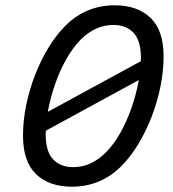

<svg xmlns="http://www.w3.org/2000/svg" viewBox="-20 -690 654 725"><path d="M133.4 -253 556.1 -483 535.9 -405.1 113.9 -175.1ZM412.9 -670Q499.1 -670 548.4 -622.7Q597.7 -575.4 597.7 -477.4Q597.7 -421.4 585.8 -362.8Q573.9 -304.1 552.3 -248.4Q530.7 -192.8 501.5 -144.8Q472.4 -96.9 437.2 -61.8Q399.3 -23.9 352.5 -4.4Q305.6 15 251.7 15Q165.5 15 116.2 -32.3Q66.9 -79.6 66.9 -177.6Q66.9 -234.3 78.8 -292.6Q90.8 -350.9 112.3 -406.6Q133.9 -462.2 163.1 -510.2Q192.2 -558.1 227.4 -593.2Q265.6 -631.5 312.3 -650.7Q359 -670 412.9 -670ZM256.3 -58.9Q292.3 -58.9 322.8 -73.5Q353.3 -88 378.9 -113.6Q409.9 -144.6 434.4 -188.4Q458.8 -232.1 476.2 -281.7Q493.5 -331.2 502.8 -380.5Q512.1 -429.7 512.1 -471.7Q512.1 -536.9 484.1 -566.3Q456.1 -595.8 408.4 -595.8Q373 -595.8 342.1 -581.4Q311.3 -567 285.7 -541.4Q255.4 -511.1 230.6 -467.1Q205.8 -423.2 188.5 -373.5Q171.1 -323.8 161.8 -274.5Q152.5 -225.3 152.5 -183.3Q152.5 -118.1 180.4 -88.5Q208.2 -58.9 256.3 -58.9Z"/></svg>

Font: Intel One Mono Light
Style: Italic
Weight: 300
Italic angle: -16°
Monospace: yes
Designer: Fred Shallcrass
Foundry: Frere-Jones Type LLC
Version: Version 1.004